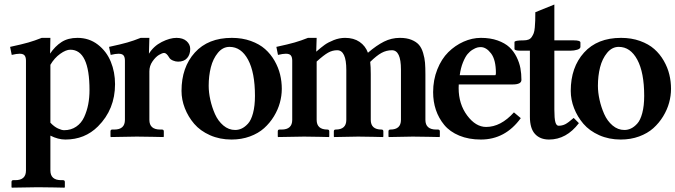

<svg xmlns="http://www.w3.org/2000/svg" viewBox="-20 -615 3036 863"><path d="M206.5 -323.7V-63.5Q223.6 -45.4 240.5 -37.6Q257.3 -29.8 268.1 -29.8Q299.3 -29.8 322.5 -45.7Q345.7 -61.5 358.2 -88.6Q370.6 -115.7 376.5 -146Q382.3 -176.3 382.3 -210Q382.3 -391.6 295.9 -391.6Q276.4 -391.6 250.5 -373Q224.6 -354.5 206.5 -323.7ZM96.7 151.4V-342.3Q96.7 -358.4 90.3 -366Q84 -373.5 67.9 -373.5Q54.7 -373.5 32.7 -368.2L25.4 -404.3Q79.6 -416 107.7 -424.1Q135.7 -432.1 167.5 -444.8H206.5L205.1 -374Q227.5 -407.2 256.6 -426Q285.6 -444.8 328.1 -444.8Q380.4 -444.8 419.7 -414.6Q459 -384.3 478 -337.6Q497.1 -291 497.1 -236.8Q497.1 -123.5 420.4 -46.9Q361.3 12.2 273.9 12.2Q241.2 12.2 206.5 -5.4V151.4Q206.5 194.8 255.4 194.8H263.2Q271.5 194.8 271.5 203.1V226.6L269.5 228.5L221.7 227.5Q174.3 226.6 149.9 226.6L33.7 228.5L31.7 226.6V203.1Q31.7 194.8 39.6 194.8H48.8Q96.7 194.8 96.7 151.4Z M651.4 -444.8 649.4 -373.5Q670.4 -407.7 707 -426.3Q743.7 -444.8 773.4 -444.8Q802.2 -444.8 818.6 -430.2Q835 -415.5 835 -395Q835 -369.6 821 -353.8Q807.1 -337.9 780.3 -337.9Q769 -337.9 757.1 -343Q745.1 -348.1 740.7 -356Q728.5 -377 717.8 -377Q709.5 -377 694.6 -368.2Q679.7 -359.4 665.5 -339.1Q651.4 -318.8 651.4 -294.4V-76.2Q651.4 -32.7 700.2 -32.7H708Q716.3 -32.7 716.3 -24.4V-1L714.4 1L666.5 0Q619.1 -1 594.7 -1L478.5 1L476.6 -1V-24.4Q476.6 -32.7 484.4 -32.7H493.7Q541.5 -32.7 541.5 -76.2V-342.3Q541.5 -358.4 535.2 -366Q528.8 -373.5 512.7 -373.5Q499.5 -373.5 477.5 -368.2L470.2 -404.3Q524.4 -416 552.5 -424.1Q580.6 -432.1 612.3 -444.8Z M1011.7 -404.3Q981.4 -404.3 959.5 -377.7Q937.5 -351.1 927.7 -312.5Q918 -273.9 918 -229.5Q918 -199.7 925.3 -166.5Q932.6 -133.3 946.3 -102.3Q960 -71.3 983.9 -51Q1007.8 -30.8 1037.1 -30.8Q1052.2 -30.8 1066.4 -37.4Q1080.6 -43.9 1094.7 -59.3Q1108.9 -74.7 1117.4 -106.9Q1126 -139.2 1126 -184.1Q1126 -289.1 1095 -346.7Q1064 -404.3 1011.7 -404.3ZM795.9 -206.5Q795.9 -312.5 855.7 -378.7Q915.5 -444.8 1022 -444.8Q1068.8 -444.8 1107.4 -430.9Q1146 -417 1171.4 -394.5Q1196.8 -372.1 1214.1 -341.8Q1231.4 -311.5 1239 -280Q1246.6 -248.5 1246.6 -215.8Q1246.6 -184.6 1238 -153.3Q1229.5 -122.1 1211.2 -92Q1192.9 -62 1167 -38.8Q1141.1 -15.6 1103.3 -1.7Q1065.4 12.2 1020.5 12.2Q967.8 12.2 923.8 -7.3Q879.9 -26.9 852.8 -58.6Q825.7 -90.3 810.8 -128.7Q795.9 -167 795.9 -206.5Z M1782.2 -76.2V-302.7Q1782.2 -389.2 1741.7 -389.2Q1716.8 -389.2 1694.8 -377.2Q1672.9 -365.2 1644 -336.9Q1646.5 -315.9 1646.5 -281.7V-76.2Q1646.5 -32.7 1694.8 -32.7Q1703.1 -32.7 1703.1 -24.4V-1L1701.2 1L1657.7 0Q1614.3 -1 1589.8 -1L1482.4 1L1480.5 -1V-24.4Q1480.5 -32.7 1488.8 -32.7Q1536.6 -32.7 1536.6 -76.2V-300.8Q1536.6 -389.2 1495.6 -389.2Q1474.1 -389.2 1454.6 -378.2Q1435.1 -367.2 1403.3 -338.4V-76.2Q1403.3 -32.7 1451.7 -32.7Q1460 -32.7 1460 -24.4V-1L1458 1L1414.6 0Q1371.1 -1 1346.7 -1L1230.5 1L1228.5 -1V-24.4Q1228.5 -32.7 1236.3 -32.7H1245.6Q1293.5 -32.7 1293.5 -76.2V-342.3Q1293.5 -358.4 1287.1 -366Q1280.8 -373.5 1264.6 -373.5Q1251.5 -373.5 1229.5 -368.2L1222.2 -404.3Q1276.4 -416 1304.4 -424.1Q1332.5 -432.1 1364.3 -444.8H1403.3L1401.4 -382.8Q1423.8 -402.3 1439.5 -413.6Q1455.1 -424.8 1480.2 -434.8Q1505.4 -444.8 1531.2 -444.8Q1569.8 -444.8 1596.2 -426.8Q1622.6 -408.7 1633.8 -377.9Q1672.4 -411.1 1706.1 -428Q1739.7 -444.8 1777.3 -444.8Q1808.1 -444.8 1829.6 -436Q1851.1 -427.2 1863 -413.6Q1875 -399.9 1881.8 -377Q1888.7 -354 1890.4 -333Q1892.1 -312 1892.1 -280.8V-76.2Q1892.1 -32.7 1940.9 -32.7H1948.7Q1957 -32.7 1957 -24.4V-1L1955.1 1L1907.2 0Q1859.9 -1 1835.4 -1L1728 1L1726.1 -1V-24.4Q1726.1 -32.7 1734.4 -32.7Q1782.2 -32.7 1782.2 -76.2Z M2046.4 -276.9H2206.5Q2209 -279.3 2209 -286.1Q2209 -346.2 2187.3 -374.8Q2165.5 -403.3 2140.6 -403.3Q2133.3 -403.3 2125.2 -401.4Q2117.2 -399.4 2104.5 -391.8Q2091.8 -384.3 2081.3 -371.6Q2070.8 -358.9 2060.8 -334.2Q2050.8 -309.6 2046.4 -276.9ZM2290 -109.9 2320.8 -84Q2251 12.2 2141.6 12.2Q2086.9 12.2 2044.4 -5.4Q2002 -22.9 1976.8 -53.5Q1951.7 -84 1939.2 -121.1Q1926.8 -158.2 1926.8 -200.7Q1926.8 -255.9 1945.6 -303Q1964.4 -350.1 1994.9 -380.4Q2025.4 -410.6 2063.7 -427.7Q2102.1 -444.8 2141.6 -444.8Q2184.1 -444.8 2216.8 -433.1Q2249.5 -421.4 2269.3 -403.1Q2289.1 -384.8 2301.8 -359.1Q2314.5 -333.5 2319.1 -308.6Q2323.7 -283.7 2323.7 -255.9Q2323.7 -235.4 2284.2 -235.4H2042Q2041.5 -230.5 2041.5 -219.2Q2041.5 -147.5 2079.8 -95.9Q2118.2 -44.4 2165 -44.4Q2231 -44.4 2290 -109.9Z M2471.7 -387.2V-122.6Q2471.7 -82 2476.3 -65.9Q2481 -49.8 2490.7 -49.8Q2506.8 -49.8 2520.5 -56.6Q2534.2 -63.5 2558.6 -85L2582 -61.5Q2525.9 12.2 2447.8 12.2Q2407.7 12.2 2384.8 -12.7Q2361.8 -37.6 2361.8 -90.3V-387.2H2319.3Q2292.5 -387.2 2292.5 -395V-425.8Q2292.5 -433.6 2334 -433.6Q2346.2 -433.6 2355.2 -437Q2364.3 -440.4 2369.9 -448.7Q2375.5 -457 2378.9 -465.8Q2382.3 -474.6 2383.8 -491.5Q2385.3 -508.3 2385.7 -522.2Q2386.2 -536.1 2386.2 -560.1L2471.7 -594.7V-433.6H2559.1Q2588.9 -433.6 2588.9 -423.8V-404.3Q2588.9 -396 2574.7 -391.6Q2560.5 -387.2 2543.9 -387.2Z M2761.2 -404.3Q2731 -404.3 2709 -377.7Q2687 -351.1 2677.2 -312.5Q2667.5 -273.9 2667.5 -229.5Q2667.5 -199.7 2674.8 -166.5Q2682.1 -133.3 2695.8 -102.3Q2709.5 -71.3 2733.4 -51Q2757.3 -30.8 2786.6 -30.8Q2801.8 -30.8 2815.9 -37.4Q2830.1 -43.9 2844.2 -59.3Q2858.4 -74.7 2866.9 -106.9Q2875.5 -139.2 2875.5 -184.1Q2875.5 -289.1 2844.5 -346.7Q2813.5 -404.3 2761.2 -404.3ZM2545.4 -206.5Q2545.4 -312.5 2605.2 -378.7Q2665 -444.8 2771.5 -444.8Q2818.4 -444.8 2856.9 -430.9Q2895.5 -417 2920.9 -394.5Q2946.3 -372.1 2963.6 -341.8Q2981 -311.5 2988.5 -280Q2996.1 -248.5 2996.1 -215.8Q2996.1 -184.6 2987.5 -153.3Q2979 -122.1 2960.7 -92Q2942.4 -62 2916.5 -38.8Q2890.6 -15.6 2852.8 -1.7Q2814.9 12.2 2770 12.2Q2717.3 12.2 2673.3 -7.3Q2629.4 -26.9 2602.3 -58.6Q2575.2 -90.3 2560.3 -128.7Q2545.4 -167 2545.4 -206.5Z"/></svg>

Font: LL2
Style: Bold
Weight: 700
Designer: Philipp H. Poll
Foundry: Philipp H. Poll
Version: Version 2.7.x